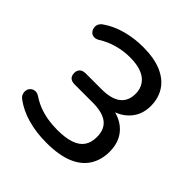

<svg xmlns="http://www.w3.org/2000/svg" viewBox="-190 -862 1019 1019"><g transform="rotate(45 319.0 -352.5)"><path d="M308 9Q232 9 168 -9Q104 -27 58 -61Q43 -71 38 -85Q33 -99 36 -112Q39 -125 48.5 -133.5Q58 -142 72 -143.5Q86 -145 102 -135Q130 -116 161 -104Q192 -92 227 -86Q262 -80 301 -80Q362 -80 401 -93.5Q440 -107 458.5 -134Q477 -161 477 -202Q477 -260 441 -288Q405 -316 330 -316H196Q174 -316 162.5 -326.5Q151 -337 151 -358Q151 -377 162.5 -388Q174 -399 196 -399H314Q387 -399 423.5 -427Q460 -455 460 -510Q460 -545 442.5 -571.5Q425 -598 390 -612Q355 -626 302 -626Q254 -626 207 -613Q160 -600 121 -575Q104 -565 90 -566.5Q76 -568 67.5 -577Q59 -586 56 -599.5Q53 -613 58.5 -626Q64 -639 79 -649Q127 -682 187.5 -698Q248 -714 312 -714Q396 -714 451.5 -690Q507 -666 535 -622.5Q563 -579 563 -521Q563 -457 525 -413Q487 -369 422 -354V-369Q496 -359 538 -313.5Q580 -268 580 -195Q580 -133 550.5 -86.5Q521 -40 461 -15.5Q401 9 308 9Z"/></g></svg>

Font: Nunito SemiBold
Style: Regular
Weight: 600
Designer: Vernon Adams
Foundry: Vernon Adams
Version: Version 3.602